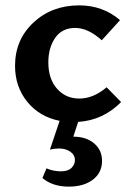

<svg xmlns="http://www.w3.org/2000/svg" viewBox="-20 -448 487 715"><path d="M431 -68Q364 0 271 6L253 61H254Q301 61 330.5 86Q360 111 360 151Q360 195 326 221Q292 247 236 247Q176 247 138 215L153 179Q179 190 207 190Q233 190 246 177.5Q259 165 259 148Q259 129 242 117Q225 105 200 105Q183 105 166 109L202 2Q127 -13 81.5 -69Q36 -125 36 -203Q36 -300 104.5 -364Q173 -428 275 -428Q363 -428 427 -373L359 -298Q308 -344 260 -344Q211 -344 185.5 -307Q160 -270 160 -216Q160 -154 192.5 -117.5Q225 -81 275 -81Q328 -81 377 -123Z"/></svg>

Font: EauTest
Style: Bold
Weight: 700
Designer: Christian Thalmann (Catharsis Fonts)
Version: Version 0.001;PS 000.001;hotconv 1.0.88;makeotf.lib2.5.64775